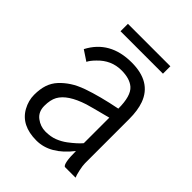

<svg xmlns="http://www.w3.org/2000/svg" viewBox="-185 -721 823 823"><g transform="rotate(45 226.5 -309.5)"><path d="M104.5 -580.1V-625H361.8V-580.1ZM173.8 -297.4Q238.8 -320.3 332.5 -338.9Q332.5 -416 302.7 -441.9Q276.4 -464.8 226.1 -464.8Q164.6 -464.8 120.1 -418Q101.1 -398.9 93.8 -383.8L47.4 -414.6Q102.1 -519.5 233.4 -519.5Q351.1 -519.5 383.8 -429.2Q397 -392.6 397 -340.3V-72.3Q397 -58.1 402.3 -33.7Q407.7 -9.3 412.1 0H347.2Q332.5 -7.3 332.5 -82Q263.7 6.3 180.7 6.3Q88.9 6.3 53.2 -58.1Q35.2 -90.8 35.2 -125.7Q35.2 -160.6 43.9 -186.8Q52.7 -212.9 71.5 -233.2Q90.3 -253.4 114.3 -269Q138.2 -284.7 173.8 -297.4ZM111.8 -181.6Q99.6 -159.2 99.6 -123Q99.6 -86.9 125 -67.6Q150.4 -48.3 181.4 -48.3Q212.4 -48.3 236.1 -57.6Q259.8 -66.9 279.3 -81.5Q314.9 -108.4 332.5 -129.4V-284.2Q239.7 -260.3 222.7 -254.9Q136.7 -227.1 111.8 -181.6Z"/></g></svg>

Font: News Cycle
Style: Regular
Weight: 500
Version: Version 0.5.2